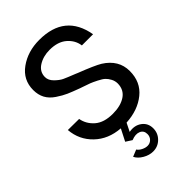

<svg xmlns="http://www.w3.org/2000/svg" viewBox="-296 -863 1227 1227"><g transform="rotate(-45 317.5 -250.0)"><path d="M338.9 -436Q449.7 -393.1 487.8 -370.1Q583 -310.1 583 -210Q583 -110.8 512.5 -54Q441.9 2.9 335 8.8L307.1 64.9Q357.9 55.2 394 81.5Q430.2 107.9 430.2 154.8Q430.2 198.7 399.7 229.2Q369.1 259.8 325.2 259.8Q291 259.8 257.6 240.5Q224.1 221.2 210 192.9L256.8 173.8Q266.6 189 286.9 199Q307.1 209 325.2 209Q347.2 209 362.5 193.6Q377.9 178.2 377.9 154.8Q377.9 122.6 350.6 110.8Q323.2 99.1 283.2 115.2L242.2 88.9L283.2 8.8Q178.2 1 111.1 -63.5Q43.9 -127.9 36.1 -223.1L137.2 -222.2Q147 -168 190.4 -130.4Q233.9 -92.8 313 -92.8Q383.8 -92.8 427.5 -121.8Q471.2 -150.9 472.2 -207Q472.2 -231 461.2 -251.5Q450.2 -272 437 -284.4Q423.8 -296.9 393.8 -312Q363.8 -327.1 348.4 -333Q333 -338.9 293.9 -352.1Q285.2 -355 279.8 -356.9Q228 -376 198.5 -388.9Q168.9 -401.9 132.1 -426.5Q95.2 -451.2 77.6 -484.1Q60.1 -517.1 60.1 -560.1Q60.1 -651.9 135 -705.8Q210 -759.8 314 -759.8Q544.9 -759.8 583 -542H481.9Q475.1 -593.8 432.6 -630.9Q390.1 -668 315.9 -668Q257.8 -668 214.8 -640.9Q171.9 -613.8 171.9 -565.9Q171.9 -536.1 198 -510.5Q224.1 -484.9 246.6 -474.4Q269 -463.9 325.2 -441.9Q334 -438 338.9 -436Z"/></g></svg>

Font: Oakes Grotesk
Style: Medium
Weight: 500
Designer: Samuel Oakes
Foundry: Samuel Oakes
Version: Version 1.0 | wf-rip DC20170320